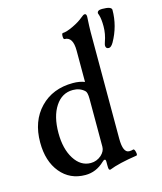

<svg xmlns="http://www.w3.org/2000/svg" viewBox="-112 -810 767 909"><g transform="rotate(-15 272.0 -355.5)"><path d="M458 -541Q442.9 -541 442.9 -557.1Q442.9 -561.5 446.8 -573.2Q460 -609.4 460 -647Q460 -681.6 454.1 -701.2Q450.2 -711.4 450.2 -712.9Q450.2 -728 474.1 -728Q521 -728 521 -710.9Q521 -631.8 481 -561Q469.2 -541 458 -541ZM315.9 17.1Q310.1 17.1 308.6 12.2Q307.1 7.3 307.1 -6.8V-23.9Q307.1 -35.2 301.8 -35.2Q296.4 -35.2 289.1 -27.8Q248.5 11.2 195.8 11.2Q120.1 11.2 74 -44.7Q27.8 -100.6 27.8 -192.9Q27.8 -297.4 89.1 -361.1Q150.4 -424.8 250 -424.8Q282.7 -424.8 307.1 -415V-568.8Q307.1 -636.2 266.1 -636.2Q260.3 -636.2 260.3 -651.1Q260.3 -666 266.1 -666Q283.2 -666 316.4 -681.6Q349.6 -697.3 370.1 -714.8Q381.8 -725.1 388.2 -725.1Q397 -725.1 397 -710.9Q394 -658.2 394 -636.2V-113.8Q394 -43.9 424.8 -43.9Q436 -43.9 444.8 -46.9Q447.3 -47.4 449.5 -44.4Q451.7 -41.5 453.1 -36.9Q454.6 -32.2 455.3 -27.3Q456.1 -22.5 455.3 -19Q454.6 -15.6 452.1 -15.1Q361.8 -1.5 315.9 17.1ZM234.9 -37.1Q264.2 -37.1 287.1 -57.1Q307.1 -75.7 307.1 -97.2V-332Q307.1 -364.3 297.9 -372.1Q275.4 -393.1 241.2 -393.1Q187.5 -393.1 155.3 -344.2Q123 -295.4 123 -213.9Q123 -135.7 154.3 -86.4Q185.5 -37.1 234.9 -37.1Z"/></g></svg>

Font: Junicode SmCond Medium
Style: Regular
Weight: 500
Width: 4
Designer: Peter S. Baker
Version: Version 2.206